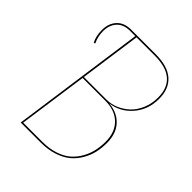

<svg xmlns="http://www.w3.org/2000/svg" viewBox="-192 -795 909 909"><g transform="rotate(45 262.0 -340.5)"><path d="M331.1 -360.4Q388.2 -356 422.4 -319.3Q456.5 -282.7 456.5 -220.2Q456.5 -187 449.7 -156.5Q442.9 -126 426 -96.9Q409.2 -67.9 384.3 -46.9Q359.4 -25.9 320.6 -12.9Q281.7 0 232.9 0H99.1L193.4 -672.9H158.2Q115.2 -672.9 92 -647.7Q68.8 -622.6 68.8 -581.5Q68.8 -546.4 84 -514.2L76.7 -511.2Q61 -540.5 61 -581.5Q61 -626 86.4 -653.3Q111.8 -680.7 158.2 -680.7H322.3Q402.3 -680.7 442.9 -645Q483.4 -609.4 483.4 -543Q483.4 -469.7 439.7 -419.2Q396 -368.7 331.1 -360.4ZM201.7 -672.9 158.2 -363.8H310.1Q340.3 -363.8 369.6 -376.2Q398.9 -388.7 422.6 -410.9Q446.3 -433.1 460.9 -467.8Q475.6 -502.4 475.6 -543Q475.6 -672.9 323.2 -672.9ZM234.9 -7.8Q281.7 -7.8 318.8 -20Q356 -32.2 379.6 -52.7Q403.3 -73.2 418.9 -101.1Q434.6 -128.9 441.2 -158.4Q447.8 -188 447.8 -220.2Q447.8 -283.7 410.6 -320.1Q373.5 -356.4 307.6 -356.4H157.2L107.9 -7.8Z"/></g></svg>

Font: Fira Sans Compressed Eight
Style: Italic
Weight: 100
Width: 3
Italic angle: -8°
Designer: Carrois Corporate & Edenspiekermann AG
Foundry: Carrois Corporate GbR & Edenspiekermann AG
Version: Version 4.203;PS 004.203;hotconv 1.0.88;makeotf.lib2.5.64775